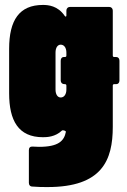

<svg xmlns="http://www.w3.org/2000/svg" viewBox="-20 -548 515 778"><path d="M451 -317H443C439 -317 437 -319 437 -323V-505C437 -514 431 -520 422 -520H264C255 -520 249 -514 249 -505V-485C249 -480 245 -479 242 -484C214 -525 175 -528 154 -528C58 -528 17 -466 17 -350V-170C17 -60 54 8 154 8C170 8 204 7 231 -19C235 -22 247 -18 247 -14C240 23 217 47 138 47C130 47 122 46 113 46C103 45 97 50 97 60V193C97 202 102 208 112 208C134 210 154 210 173 210C394 210 437 101 437 -34V-201C437 -205 439 -207 443 -207H451C459 -207 464 -213 464 -222V-302C464 -311 459 -317 451 -317ZM226 -153C213 -153 205 -166 205 -185V-335C205 -354 213 -367 226 -367C240 -367 249 -354 249 -335V-323C249 -319 247 -317 243 -317H238C231 -317 226 -311 226 -302V-222C226 -213 232 -207 241 -207H243C247 -207 249 -205 249 -201V-185C249 -166 240 -153 226 -153Z"/></svg>

Font: Barlow Condensed Black
Style: Regular
Weight: 900
Width: 3
Designer: Jeremy Tribby
Foundry: Tribby Type
Version: Version 1.422;hotconv 1.0.109;makeotfexe 2.5.65596